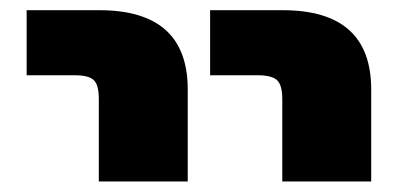

<svg xmlns="http://www.w3.org/2000/svg" viewBox="-20 -544 784 369"><path d="M31.2 -399.4V-524.4H170.9Q340.8 -524.4 340.8 -372.1V-195.3H169.9V-353.5Q169.9 -380.9 160.2 -390.1Q150.4 -399.4 123 -399.4ZM383.8 -399.4V-524.4H523.4Q693.4 -524.4 693.4 -372.1V-195.3H522.5V-353.5Q522.5 -380.9 512.2 -390.1Q502 -399.4 474.6 -399.4Z"/></svg>

Font: Gen Shin Gothic Heavy
Style: Bold
Weight: 900
Designer: [Source Han Sans]
Ryoko NISHIZUKA  (kana & ideographs); Paul D. Hunt (Latin, Greek & Cyrillic); Wenlong ZHANG  (bopomofo
Version: Version 1.002.20150607